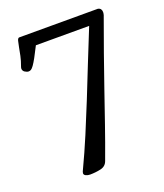

<svg xmlns="http://www.w3.org/2000/svg" viewBox="-127 -748 728 850"><g transform="rotate(-20 236.5 -323.0)"><path d="M123 0Q123 -2 125 -8Q161 -84 191 -155.5Q221 -227 250 -299Q279 -371 308.5 -446Q338 -521 372 -604H121Q105 -572 94.5 -553Q84 -534 76.5 -523.5Q69 -513 63.5 -509.5Q58 -506 52 -506Q44 -506 34.5 -512Q25 -518 25 -529Q25 -532 27 -538Q36 -562 40.5 -583.5Q45 -605 48 -622Q51 -639 54 -650Q57 -661 63 -662H435Q451 -658 451 -640Q451 -635 449 -627Q419 -545 392 -468.5Q365 -392 339.5 -318Q314 -244 288.5 -170Q263 -96 234 -18Q226 5 201.5 10.5Q177 16 151 16Q141 16 132 12Q123 8 123 0Z"/></g></svg>

Font: Asar
Style: Regular
Weight: 400
Designer: Eben Sorkin
Foundry: Eben Sorkin, Pria Ravichandran
Version: Version 1.003; ttfautohint (v1.3) -l 8 -r 50 -G 0 -x 0 -H 45